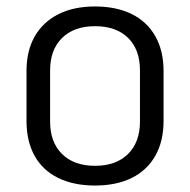

<svg xmlns="http://www.w3.org/2000/svg" viewBox="-20 -567 587 594"><path d="M274 7Q208 7 160 -16.5Q112 -40 87 -85Q62 -130 62 -193V-347Q62 -410 87.5 -454.5Q113 -499 160.5 -523Q208 -547 274 -547Q340 -547 387.5 -523.5Q435 -500 460.5 -455Q486 -410 486 -347V-193Q486 -130 460.5 -85Q435 -40 387.5 -16.5Q340 7 274 7ZM274 -54Q339 -54 376 -90.5Q413 -127 413 -191V-349Q413 -414 376 -450Q339 -486 274 -486Q209 -486 172 -449.5Q135 -413 135 -349V-191Q135 -127 172 -90.5Q209 -54 274 -54Z"/></svg>

Font: Pathway Extreme SemiCondensed Light
Style: Regular
Weight: 300
Width: 4
Version: Version 1.001;gftools[0.9.26]